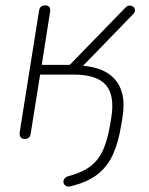

<svg xmlns="http://www.w3.org/2000/svg" viewBox="-20 -510 554 713"><path d="M241 182Q233 184 227 181.5Q221 179 218 174Q215 169 215.5 163Q216 157 221 151.5Q226 146 235 144Q287 130 317 106.5Q347 83 363 46.5Q379 10 388 -42L393 -71Q407 -155 373.5 -194Q340 -233 254 -233H129L94 -14Q93 -4 87 1Q81 6 71 6Q61 6 56.5 -0.5Q52 -7 53 -18L125 -470Q127 -481 132.5 -485.5Q138 -490 148 -490Q159 -490 163.5 -483.5Q168 -477 166 -466L135 -269H239L446 -482Q452 -488 458.5 -489Q465 -490 470.5 -487.5Q476 -485 479 -480.5Q482 -476 481 -469.5Q480 -463 474 -457L279 -256L259 -267Q305 -267 341 -256Q377 -245 401 -221.5Q425 -198 434 -161.5Q443 -125 435 -75L430 -45Q420 18 399.5 63.5Q379 109 341.5 138Q304 167 241 182Z"/></svg>

Font: Nunito ExtraLight
Style: Italic
Weight: 200
Italic angle: -9°
Designer: Vernon Adams
Foundry: Vernon Adams
Version: Version 3.602